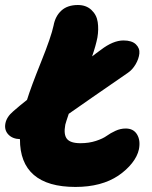

<svg xmlns="http://www.w3.org/2000/svg" viewBox="-35 -739 601 759"><path d="M263.2 0Q153.8 0 98.6 -47.6Q43.5 -95.2 43.9 -189Q14.2 -189.9 -2.2 -207.5Q-18.6 -225.1 -13.7 -251Q-8.8 -276.9 17.1 -298.8Q39.6 -318.8 71.8 -344.2Q86.9 -393.6 127.2 -493.7Q167.5 -593.8 176.8 -638.2Q183.6 -675.3 207.8 -697.3Q231.9 -719.2 272.9 -719.2Q305.7 -719.2 326.4 -699.7Q347.2 -680.2 351.3 -651.6Q355.5 -623 350.1 -590.8Q343.8 -558.6 329.1 -516.1Q335 -520.5 346.2 -529.1Q357.4 -537.6 363.8 -542Q412.1 -579.1 453.1 -579.1Q486.3 -579.1 502.2 -563.7Q518.1 -548.3 515.9 -527.3Q513.7 -506.3 501 -484.6Q488.3 -462.9 469.2 -450.2Q309.6 -340.3 236.8 -289.1Q225.6 -256.3 223.1 -246.1Q215.8 -207.5 229.5 -190.2Q243.2 -172.9 283.2 -172.9Q316.4 -172.9 344 -181.9Q371.6 -190.9 386.7 -201.9Q401.9 -212.9 421.6 -221.9Q441.4 -231 461.9 -231Q492.7 -231 506.8 -207.5Q521 -184.1 514.2 -148.9Q508.3 -121.1 486.8 -94Q465.3 -66.9 433.1 -44.9Q366.2 0 263.2 0Z"/></svg>

Font: Shantell Sans Bouncy
Style: Italic
Weight: 800
Italic angle: -11.31°
Designer: Stephen Nixon, Anya Danilova, Shantell Martin
Foundry: Arrow Type
Version: Version 1.006;[9816181b4]